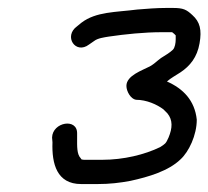

<svg xmlns="http://www.w3.org/2000/svg" viewBox="-20 -693 524 483"><path d="M204 -581 217 -590C226 -597 242 -599 254 -601C295 -607 343 -612 387 -612H413L418 -608L422 -604V-594C422 -585 420 -573 415 -568C407 -560 394 -553 385 -547C374 -539 368 -532 357 -526C338 -516 298 -503 298 -477C298 -463 309 -444 322 -442C349 -442 375 -430 391 -418L401 -408C415 -391 414 -371 404 -347C397 -331 395 -331 383 -323C344 -304 291 -291 237 -291H194C191 -291 188 -291 185 -292L183 -295C173 -305 174 -326 174 -345V-357C175 -397 112 -386 111 -347L112 -335C110 -281 123 -230 184 -230H226C256 -230 281 -233 308 -238C354 -248 404 -263 434 -292C455 -311 475 -353 475 -392C470 -440 441 -470 400 -488C410 -497 422 -503 434 -511C458 -527 476 -549 482 -584C488 -618 483 -638 464 -655C449 -669 441 -673 415 -673H398C374 -673 349 -671 325 -669C271 -662 222 -664 185 -636L174 -627C139 -602 170 -555 204 -581Z"/></svg>

Font: Blanket
Style: Obl
Weight: 400
Foundry: Cannot Into Space Fonts
Version: Version 0.9